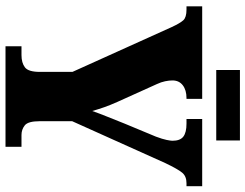

<svg xmlns="http://www.w3.org/2000/svg" viewBox="-117 -774 891 697"><g transform="rotate(90 328.5 -425.5)"><path d="M148 0V-58H180Q208 -58 224.5 -70.5Q241 -83 241 -125V-243L78 -604Q64 -634 53.5 -645.5Q43 -657 15 -657H3V-714H339V-657H336Q307 -657 289.5 -643.5Q272 -630 272 -606Q272 -594 275 -579.5Q278 -565 285 -550L350 -406Q362 -379 369 -359Q376 -339 383 -315Q392 -341 404 -370.5Q416 -400 429 -433L476 -546Q485 -570 488 -585Q491 -600 491 -606Q491 -634 476 -645.5Q461 -657 429 -657H412V-714H656V-657H645Q620 -657 607 -641.5Q594 -626 572 -580L420 -242V-124Q420 -82 435 -70Q450 -58 470 -58H513V0ZM234 -765V-851H490V-765Z"/></g></svg>

Font: Noto Serif Condensed Black
Style: Regular
Weight: 900
Width: 3
Designer: Monotype Design Team
Foundry: Monotype Imaging Inc.
Version: Version 2.015; ttfautohint (v1.8.4.7-5d5b)